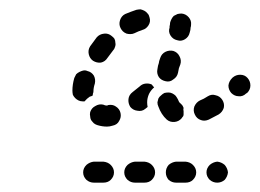

<svg xmlns="http://www.w3.org/2000/svg" viewBox="-20 -540 556 411"><path d="M165 -155Q158 -162 158 -171Q158 -180 165 -187Q172 -193 181 -194H201Q211 -193 217 -187Q224 -180 224 -171Q224 -162 217 -155Q211 -149 201 -149H181Q172 -149 165 -155ZM305 -155Q312 -162 312 -171Q312 -180 305 -187Q299 -193 289 -194H269Q260 -193 253 -187Q246 -180 246 -171Q246 -162 253 -155Q260 -149 269 -149H289Q299 -149 305 -155ZM393 -155Q400 -162 400 -171Q400 -180 393 -187Q387 -193 377 -194H357Q348 -193 341 -187Q335 -180 335 -171Q335 -162 341 -155Q348 -149 357 -149H377Q387 -149 393 -155ZM461 -155Q467 -162 468 -171Q467 -180 461 -187Q454 -193 445 -194Q436 -193 429 -187Q422 -180 422 -171Q422 -162 429 -155Q436 -149 445 -149Q454 -149 461 -155ZM221 -271Q231 -273 235 -281Q240 -289 238 -298Q236 -307 228 -312Q221 -317 211 -315Q210 -315 210 -314Q209 -314 209 -314Q205 -314 201 -316Q192 -318 184 -313Q176 -309 173 -300Q172 -295 173 -291Q173 -287 175 -283Q178 -279 181 -276Q185 -273 189 -272Q199 -269 209 -269Q215 -269 221 -271ZM354 -279Q344 -278 337 -284Q325 -295 319 -312Q317 -316 317 -321Q318 -325 319 -329Q321 -333 325 -336Q328 -339 332 -341Q336 -342 341 -342Q345 -342 349 -340Q353 -338 356 -335Q359 -331 361 -327Q363 -321 366 -319Q368 -317 370 -315Q372 -312 373 -309Q372 -306 373 -302Q373 -299 373 -295Q373 -293 372 -291Q370 -289 369 -287Q363 -280 354 -279ZM459 -309Q461 -318 456 -326Q451 -334 442 -336Q433 -339 425 -334Q416 -328 408 -325Q400 -321 396 -312Q393 -303 397 -295Q401 -286 410 -283Q418 -280 427 -284Q437 -289 448 -295Q456 -300 459 -309ZM274 -303Q265 -304 259 -311Q254 -319 255 -328Q256 -337 264 -343Q272 -349 279 -355Q284 -360 291 -361Q299 -362 305 -359Q307 -356 310 -353Q310 -353 310 -353Q303 -347 299 -339Q295 -330 295 -321Q295 -316 296 -311Q293 -309 291 -307Q284 -301 274 -303ZM148 -325Q144 -327 141 -330Q138 -333 136 -337Q135 -342 135 -346Q135 -359 139 -373Q141 -377 143 -381Q146 -384 150 -386Q154 -388 158 -389Q163 -390 167 -388Q176 -386 181 -378Q185 -370 183 -361Q180 -352 180 -344Q180 -342 179 -340Q179 -338 178 -335Q175 -334 172 -333Q166 -329 161 -323Q160 -323 159 -323Q158 -323 157 -323Q152 -323 148 -325ZM516 -357Q516 -366 510 -373Q504 -380 494 -380Q485 -380 478 -374L477 -373Q470 -366 469 -357Q469 -348 475 -341Q482 -334 491 -334Q500 -333 507 -340L509 -341Q516 -348 516 -357ZM317 -392Q315 -383 320 -375Q325 -368 335 -366Q344 -364 351 -370Q359 -375 361 -384Q362 -390 363 -394Q364 -396 366 -402Q369 -411 364 -420Q360 -428 351 -431Q342 -433 334 -429Q326 -425 323 -416Q320 -408 320 -405Q318 -400 317 -392ZM170 -424Q172 -415 179 -410Q187 -405 196 -406Q205 -408 210 -416Q216 -424 222 -432Q225 -435 226 -439Q228 -444 227 -448Q227 -453 225 -457Q223 -460 219 -463Q212 -469 203 -468Q193 -467 187 -460Q180 -451 173 -441Q168 -433 170 -424ZM343 -484Q343 -484 343 -484Q344 -487 344 -490Q344 -490 344 -490V-491Q345 -495 347 -499Q349 -503 352 -506Q356 -508 360 -510Q364 -511 369 -511Q378 -510 384 -503Q390 -496 389 -487Q389 -484 388 -481Q388 -476 386 -470Q384 -461 376 -456Q368 -451 359 -454Q350 -456 345 -464Q340 -472 343 -481Q343 -482 343 -483Q343 -483 343 -484ZM237 -497Q234 -488 238 -480Q240 -476 243 -473Q246 -470 251 -468Q255 -467 259 -467Q264 -467 268 -469Q276 -473 285 -476Q293 -478 298 -486Q303 -494 300 -503Q299 -508 296 -511Q293 -515 289 -517Q285 -519 281 -520Q277 -520 272 -519Q260 -515 248 -510Q240 -506 237 -497Z"/></svg>

Font: FRB American Cursive Dashed Extrabold
Style: Bold Italic
Weight: 800
Italic angle: -25°
Version: Version 2.0;Modular Font Editor K font №1